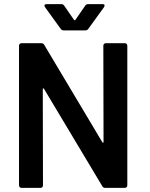

<svg xmlns="http://www.w3.org/2000/svg" viewBox="-20 -909 724 929"><path d="M492 -700H584Q589 -700 592.5 -696.5Q596 -693 596 -688V-12Q596 -7 592.5 -3.5Q589 0 584 0H489Q479 0 475 -8L193 -479Q191 -482 189 -481.5Q187 -481 187 -477L188 -12Q188 -7 184.5 -3.5Q181 0 176 0H84Q79 0 75.5 -3.5Q72 -7 72 -12V-688Q72 -693 75.5 -696.5Q79 -700 84 -700H180Q190 -700 194 -692L475 -221Q477 -218 479 -218.5Q481 -219 481 -223L480 -688Q480 -693 483.5 -696.5Q487 -700 492 -700ZM195 -881Q195 -889 206 -889H277Q286 -889 291 -881L338 -813Q340 -811 342 -811Q344 -811 345 -813L392 -881Q397 -889 406 -889H476Q486 -889 486 -882Q486 -879 483 -874L407 -769Q402 -762 393 -762H288Q279 -762 274 -769L198 -874Q195 -879 195 -881Z"/></svg>

Font: Barlow SemiBold
Style: Regular
Weight: 600
Designer: Jeremy Tribby
Foundry: Tribby Type
Version: Version 1.422